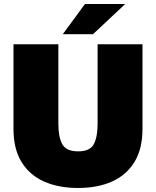

<svg xmlns="http://www.w3.org/2000/svg" viewBox="-20 -920 775 954"><path d="M368 14Q271 14 199 -18Q127 -50 87 -115Q47 -180 47 -280V-700H270V-305Q270 -239 289.5 -203.5Q309 -168 368 -168Q427 -168 446 -203.5Q465 -239 465 -305V-700H688V-280Q688 -180 648 -115Q608 -50 536.5 -18Q465 14 368 14ZM292 -750 402 -900H602L442 -750Z"/></svg>

Font: Golos Text ExtraBold
Style: Regular
Weight: 800
Designer: A.Korolkova, Vitaly Kuzmin
Foundry: ParaType Ltd
Version: Version 2.004